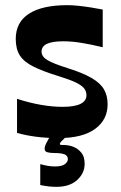

<svg xmlns="http://www.w3.org/2000/svg" viewBox="-20 -524 469 744"><path d="M46 -9V-141Q96 -125 140 -117.5Q184 -110 222 -110Q269 -110 292 -121.5Q315 -133 315 -155Q315 -170 306 -181.5Q297 -193 274.5 -204Q252 -215 210 -228Q148 -247 110.5 -265.5Q73 -284 57 -309Q41 -334 41 -373Q41 -438 92.5 -471Q144 -504 241 -504Q260 -504 284 -501.5Q308 -499 333 -495Q358 -491 378 -487V-341Q332 -352 295 -358Q258 -364 226 -364Q182 -364 161.5 -354Q141 -344 141 -324Q141 -305 163 -291.5Q185 -278 242 -260Q300 -242 334.5 -222Q369 -202 383 -177.5Q397 -153 397 -120Q397 -60 348.5 -24.5Q300 11 208 11Q157 11 117 5.5Q77 0 46 -9ZM136 193V112Q154 117 167 119Q180 121 193 121Q220 121 231.5 112Q243 103 243 93Q243 79 230 74Q217 69 192 69Q174 69 163.5 66Q153 63 153 53Q153 43 159.5 30.5Q166 18 176 0H242Q224 17 218 23.5Q212 30 212 33Q212 37 216 37.5Q220 38 230 38Q237 38 248 40Q259 42 269 47Q283 53 295.5 68Q308 83 308 111Q308 147 279 173.5Q250 200 199 200Q184 200 170 198.5Q156 197 136 193Z"/></svg>

Font: Ojuju
Style: Bold
Weight: 700
Designer: Chisaokwu Joboson, Mirko Velimirovic
Foundry: Udi Foundry
Version: Version 1.000